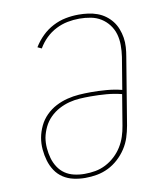

<svg xmlns="http://www.w3.org/2000/svg" viewBox="-84 -813 768 890"><g transform="rotate(-10 300.0 -367.5)"><path d="M246 8Q218 8 191 2Q164 -4 142 -18.5Q120 -33 105.5 -55Q91 -77 83.5 -102.5Q76 -128 73.5 -156Q71 -184 76 -212Q81 -239 93.5 -265.5Q106 -292 127 -313Q148 -334 174 -347.5Q200 -361 228 -368Q256 -375 283.5 -377Q311 -379 339 -379Q376 -379 413 -376Q450 -373 485 -364L510 -515Q514 -542 514 -569.5Q514 -597 507 -621.5Q500 -646 484.5 -666.5Q469 -687 447.5 -700.5Q426 -714 399.5 -719Q373 -724 346 -724Q318 -724 290 -718.5Q262 -713 235.5 -699.5Q209 -686 187.5 -665Q166 -644 151 -618L132 -627Q149 -655 172.5 -678Q196 -701 225 -716Q254 -731 284.5 -737Q315 -743 346 -743Q368 -743 390.5 -740Q413 -737 433.5 -729.5Q454 -722 471 -709.5Q488 -697 501 -680.5Q514 -664 522 -643.5Q530 -623 533.5 -601.5Q537 -580 535.5 -557Q534 -534 530 -512L478 -197Q473 -169 464.5 -142.5Q456 -116 440 -91.5Q424 -67 402 -47Q380 -27 354.5 -14.5Q329 -2 301.5 3Q274 8 246 8ZM246 -11Q272 -11 297 -15.5Q322 -20 345.5 -32Q369 -44 389 -62.5Q409 -81 423 -103.5Q437 -126 445 -150.5Q453 -175 457 -200L481 -345Q446 -354 409 -357Q372 -360 334 -360Q309 -360 284 -358.5Q259 -357 234 -350.5Q209 -344 185.5 -331.5Q162 -319 143 -300Q124 -281 112.5 -257Q101 -233 96 -208Q92 -184 94 -159Q96 -134 102.5 -111Q109 -88 122 -68Q135 -48 154 -35Q173 -22 197 -16.5Q221 -11 246 -11Q246 -11 246 -11Q246 -11 246 -11Z"/></g></svg>

Font: Iosevka Slab Thin Extended
Style: Italic
Weight: 100
Width: 7
Italic angle: -9°
Monospace: yes
Designer: Belleve Invis
Foundry: Belleve Invis
Version: Version 11.1.0; ttfautohint (v1.8.3)